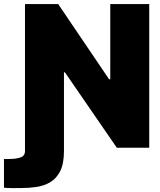

<svg xmlns="http://www.w3.org/2000/svg" viewBox="-66 -748 811 972"><path d="M689.5 -727.5V0H525.4L262.7 -381.8H257.8V16.6Q257.8 81.1 238.5 118.9Q219.2 156.7 187.3 175Q155.3 193.4 116.7 198.7Q78.1 204.1 39.1 204.1Q24.9 204.6 -2.7 204.3Q-30.3 204.1 -45.9 202.1V56.6Q-37.6 57.6 -28.3 57.1Q-19 56.6 -12.7 56.6Q14.2 56.6 37.4 49.1Q60.5 41.5 60.5 16.6V-727.5H228.5L486.3 -346.7H492.2V-727.5Z"/></svg>

Font: Inter Tight Black
Style: Regular
Weight: 900
Designer: Rasmus Andersson
Foundry: rsms
Version: Version 3.004; ttfautohint (v1.8.4.7-5d5b)